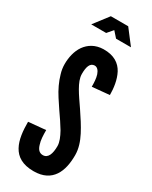

<svg xmlns="http://www.w3.org/2000/svg" viewBox="-235 -966 813 1025"><g transform="rotate(30 171.5 -453.5)"><path d="M226 -915 295 -825H203L172 -860L142 -825H50L119 -915ZM219 -538C219 -562 218 -589 211 -610C204 -630 193 -644 176 -644C148 -643 139 -614 139 -571C139 -546 150 -520 166 -492C182 -464 203 -435 224 -404C249 -367 274 -329 293 -292C312 -255 325 -217 325 -177C325 -128 317 -82 294 -48C271 -14 234 8 175 8C106 8 67 -18 45 -58C23 -98 18 -151 18 -206L124 -216C124 -185 125 -154 133 -131C140 -107 152 -91 175 -91C207 -91 219 -125 219 -172C219 -196 207 -224 191 -253C182 -267 173 -282 163 -297C142 -327 119 -361 95 -398C71 -435 53 -473 42 -512C36 -531 33 -551 33 -571C33 -611 42 -654 65 -687C88 -719 123 -742 174 -743C239 -744 277 -717 298 -678C319 -638 325 -589 325 -548Z"/></g></svg>

Font: League Gothic
Style: Regular
Weight: 400
Designer: The League of Moveable Type
Version: Version 1.560;PS 001.560;hotconv 1.0.56;makeotf.lib2.0.21325